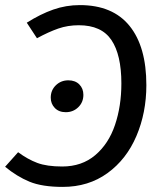

<svg xmlns="http://www.w3.org/2000/svg" viewBox="-30 -721 636 753"><path d="M-10 -67 41 -124Q79 -96 116.5 -82Q154 -68 214 -68Q291 -68 343.5 -112.5Q396 -157 421 -231Q446 -305 446 -394Q446 -506 407 -564Q368 -622 279 -622Q236 -622 198.5 -609Q161 -596 115 -571L75 -632Q129 -666 179 -683.5Q229 -701 283 -701Q412 -701 478 -619.5Q544 -538 544 -387Q544 -279 505 -187.5Q466 -96 391.5 -42Q317 12 216 12Q135 12 85.5 -8.5Q36 -29 -10 -67ZM169 -338Q169 -367 189 -386.5Q209 -406 238 -406Q265 -406 281 -390Q297 -374 297 -349Q297 -320 277 -300.5Q257 -281 228 -281Q201 -281 185 -297.5Q169 -314 169 -338Z"/></svg>

Font: FiraGO
Style: Italic
Weight: 400
Italic angle: -8°
Designer: bBox Type GmbH
Foundry: bBox Type GmbH
Version: Version 1.001